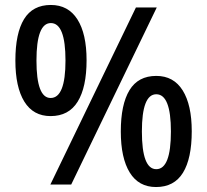

<svg xmlns="http://www.w3.org/2000/svg" viewBox="-20 -795 836 774"><path d="M184 -327Q114 -327 78 -385.5Q42 -444 42 -551Q42 -661 77 -718Q112 -775 185 -775Q255 -775 292 -717Q329 -659 329 -552Q329 -443 293 -385Q257 -327 184 -327ZM183 -51 528 -765H612L267 -51ZM184 -400Q244 -400 244 -551Q244 -702 185 -702Q127 -702 127 -551Q127 -400 184 -400ZM609 -41Q539 -41 503 -99.5Q467 -158 467 -265Q467 -374 502 -431.5Q537 -489 610 -489Q680 -489 716.5 -430.5Q753 -372 753 -266Q753 -156 717.5 -98.5Q682 -41 609 -41ZM610 -113Q669 -113 669 -265Q669 -415 610 -415Q552 -415 552 -265Q552 -113 610 -113Z"/></svg>

Font: Noto Sans Tamil UI SemiCondensed Medium
Style: Regular
Weight: 500
Width: 4
Designer: Jelle Bosma - Monotype Design Team
Foundry: Monotype Imaging Inc.
Version: Version 2.004; ttfautohint (v1.8.4.7-5d5b)